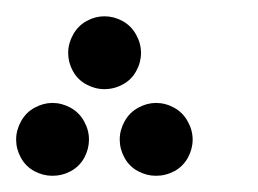

<svg xmlns="http://www.w3.org/2000/svg" viewBox="-20 -340 320 238"><path d="M109.4 -319.8Q121.1 -319.8 131.8 -314Q142.6 -308.1 148.7 -297.1Q154.8 -286.1 154.8 -274.4Q154.8 -262.7 148.9 -252Q143.1 -241.2 132.3 -235.4Q121.6 -229.5 109.4 -229.5Q97.7 -229.5 86.9 -235.4Q76.2 -241.2 70.3 -252Q64.5 -262.7 64.5 -274.4Q64.5 -286.1 70.6 -297.1Q76.7 -308.1 87.4 -314Q98.1 -319.8 109.4 -319.8ZM173.3 -212.4Q185.1 -212.4 195.8 -206.5Q206.5 -200.7 212.6 -189.7Q218.8 -178.7 218.8 -167Q218.8 -155.3 212.9 -144.5Q207 -133.8 196.3 -127.9Q185.5 -122.1 173.3 -122.1Q161.6 -122.1 150.9 -127.9Q140.1 -133.8 134.3 -144.5Q128.4 -155.3 128.4 -167Q128.4 -178.7 134.5 -189.7Q140.6 -200.7 151.4 -206.5Q162.1 -212.4 173.3 -212.4ZM44.9 -212.4Q56.6 -212.4 67.4 -206.5Q78.1 -200.7 84.2 -189.7Q90.3 -178.7 90.3 -167Q90.3 -155.3 84.5 -144.5Q78.6 -133.8 67.9 -127.9Q57.1 -122.1 44.9 -122.1Q33.2 -122.1 22.5 -127.9Q11.7 -133.8 5.9 -144.5Q0 -155.3 0 -167Q0 -178.7 6.1 -189.7Q12.2 -200.7 22.9 -206.5Q33.7 -212.4 44.9 -212.4Z"/></svg>

Font: Gasq
Style: Regular
Weight: 400
Designer: Husham Jawad
Version: Version 1.00;December 29, 2020;FontCreator 13.0.0.2683 32-bi